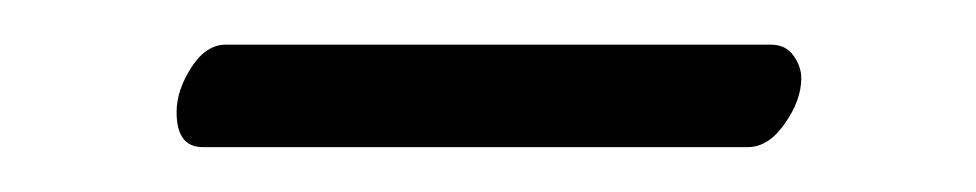

<svg xmlns="http://www.w3.org/2000/svg" viewBox="-20 -602 437 86"><path d="M314.9 -536.1H70.8Q59.1 -536.1 59.1 -551.8Q59.1 -561.5 65.7 -571.8Q72.3 -582 81.1 -582H325.2Q332 -582 335.4 -577.1Q338.9 -572.3 338.9 -566.9Q338.9 -557.1 331.5 -546.6Q324.2 -536.1 314.9 -536.1Z"/></svg>

Font: Common Serif News
Style: Regular
Weight: 450
Designer: Philipp H. Poll, Khaled Hosny
Foundry: Stefan Peev, Context Ltd.
Version: Version 1.026